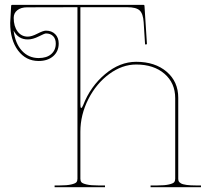

<svg xmlns="http://www.w3.org/2000/svg" viewBox="-20 -780 877 800"><path d="M36.6 -652.8Q43.5 -598.6 71.5 -568.4Q99.6 -538.1 141.1 -538.1Q174.8 -538.1 193.6 -554.7Q212.4 -571.3 212.4 -598.6Q212.4 -618.2 201.4 -629.4Q190.4 -640.6 171.4 -640.6Q166 -640.6 141.4 -628.2Q116.7 -615.7 95.7 -615.7Q55.7 -615.7 36.6 -652.8ZM31.7 -759.8H577.1Q582 -759.8 582 -755.4L592.3 -595.7L584.5 -594.7L578.6 -687.5Q576.2 -723.1 561.8 -736.6Q547.4 -750 509.8 -750H314.9V-345.7Q314.9 -330.1 318.4 -330.1Q321.8 -330.1 326.7 -342.3Q356.9 -419.9 418 -471.2Q479 -522.5 547.4 -522.5Q626 -522.5 674.3 -481.2Q722.7 -439.9 722.7 -372.6V-35.2Q722.7 -28.8 724.9 -24.4Q727.1 -20 734.1 -15.9Q741.2 -11.7 757.1 -9.5Q772.9 -7.3 797.4 -7.3H817.4V0H607.4V-7.3H634.8Q667 -7.3 684.3 -11.5Q701.7 -15.6 705.8 -21Q710 -26.4 710 -35.2V-371.1Q710 -434.1 665.3 -472.7Q620.6 -511.2 547.4 -511.2Q489.3 -511.2 435.3 -471.7Q381.3 -432.1 348.1 -366.9Q314.9 -301.8 314.9 -231V-35.2Q314.9 -26.4 319.1 -21Q323.2 -15.6 340.6 -11.5Q357.9 -7.3 390.1 -7.3H417.5V0H207.5V-7.3H227.5Q259.8 -7.3 277.1 -11.5Q294.4 -15.6 298.6 -21Q302.7 -26.4 302.7 -35.2V-750L92.8 -749.5Q67.4 -749.5 52.2 -737.5Q37.1 -725.6 37.1 -705.6Q37.1 -670.4 53.2 -648.9Q69.3 -627.4 95.7 -627.4Q111.8 -627.4 136 -639.9Q160.2 -652.3 171.4 -652.3Q195.3 -652.3 210 -637.7Q224.6 -623 224.6 -598.6Q224.6 -565.9 201.7 -545.9Q178.7 -525.9 141.1 -525.9Q87.9 -525.9 55.2 -569.6Q22.5 -613.3 22.5 -684.6Q22.5 -694.3 26.4 -755.4Q26.4 -759.8 31.7 -759.8Z"/></svg>

Font: ZnikomitNo24
Style: Thin
Weight: 300
Designer: gluk
Foundry: gluk
Version: Version 0.55